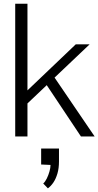

<svg xmlns="http://www.w3.org/2000/svg" viewBox="-20 -740 533 1041"><path d="M62.5 0V-719.7H128.9V-250L390.6 -499.5H465.8L275.9 -319.3L493.2 0H418.9L233.4 -278.3L128.9 -179.2V0ZM239.7 281.2 214.4 254.9Q225.1 245.6 233.9 227.5Q242.7 209.5 248.3 189.5Q253.9 169.4 253.9 154.3L203.1 151.9V65.4H299.8V135.3Q299.8 171.9 291.5 200.4Q283.2 229 269.8 249Q256.3 269 239.7 281.2Z"/></svg>

Font: Pontano Sans Light
Style: Regular
Weight: 300
Designer: Vernon Adams
Foundry: Vernon Adams
Version: Version 2.001